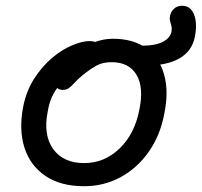

<svg xmlns="http://www.w3.org/2000/svg" viewBox="-20 -632 698 664"><path d="M481 -405Q451 -405 439 -417Q427 -429 430 -445Q433 -458 444 -466Q455 -474 472 -474Q517 -474 542.5 -487Q568 -500 573 -522Q575 -535 572.5 -543.5Q570 -552 568 -560Q566 -568 568 -577Q571 -592 582 -602Q593 -612 610 -612Q639 -612 651 -582Q663 -552 654 -505Q644 -455 600.5 -430Q557 -405 481 -405ZM271 12Q189 12 136.5 -24Q84 -60 64.5 -121.5Q45 -183 60 -262Q71 -318 98.5 -360.5Q126 -403 160.5 -432Q195 -461 230 -475.5Q265 -490 290 -490Q301 -490 308.5 -487Q316 -484 320.5 -477.5Q325 -471 323 -460Q318 -440 307 -423.5Q296 -407 266 -394Q230 -377 205.5 -356.5Q181 -336 166 -309.5Q151 -283 145 -246Q129 -165 164 -116.5Q199 -68 271 -68Q341 -68 393.5 -118.5Q446 -169 462 -253Q478 -330 452 -373.5Q426 -417 366 -417Q335 -417 313.5 -405Q292 -393 267 -373Q249 -358 238 -346Q227 -334 218.5 -327.5Q210 -321 197 -321Q183 -321 175.5 -330.5Q168 -340 172 -361Q176 -384 195.5 -408Q215 -432 243.5 -452.5Q272 -473 305 -485.5Q338 -498 370 -498Q442 -498 487 -464.5Q532 -431 548 -372.5Q564 -314 548 -238Q534 -163 494 -106.5Q454 -50 396.5 -19Q339 12 271 12Z"/></svg>

Font: Shantell Sans
Style: Italic
Weight: 400
Italic angle: -11°
Designer: Stephen Nixon, Anya Danilova, Shantell Martin
Foundry: Arrow Type
Version: Version 1.011;[c5ecc13dd]